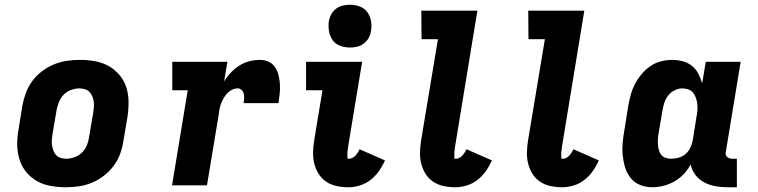

<svg xmlns="http://www.w3.org/2000/svg" viewBox="-20 -780 3190 808"><path d="M257 8Q225 8 193.5 2.5Q162 -3 135.5 -18Q109 -33 90 -56.5Q71 -80 62 -109Q53 -138 52.5 -170.5Q52 -203 58 -235L74 -335Q79 -362 89 -389Q99 -416 116 -439Q133 -462 156.5 -480Q180 -498 207 -509Q234 -520 261 -524Q288 -528 316 -528Q348 -528 379.5 -522.5Q411 -517 437.5 -502Q464 -487 483.5 -463.5Q503 -440 512 -411Q521 -382 521 -349.5Q521 -317 516 -285L499 -185Q495 -158 485 -131Q475 -104 457.5 -81Q440 -58 416.5 -40Q393 -22 366.5 -11Q340 0 312.5 4Q285 8 257 8ZM259 -112Q276 -112 294 -118.5Q312 -125 325.5 -138.5Q339 -152 346 -169.5Q353 -187 355 -204L372 -304Q374 -316 375 -328.5Q376 -341 374.5 -352.5Q373 -364 368.5 -374.5Q364 -385 356.5 -393Q349 -401 337.5 -404.5Q326 -408 314 -408Q297 -408 279 -401.5Q261 -395 248 -381.5Q235 -368 228 -350.5Q221 -333 218 -316L201 -216Q199 -204 198 -191.5Q197 -179 199 -167.5Q201 -156 205 -145.5Q209 -135 216.5 -127Q224 -119 235.5 -115.5Q247 -112 259 -112Z M704 0 770 -400H705V-520H937L923 -437Q935 -457 951.5 -474.5Q968 -492 988 -504.5Q1008 -517 1030.5 -522.5Q1053 -528 1074 -528Q1094 -528 1111 -520Q1128 -512 1138 -496.5Q1148 -481 1152.5 -462.5Q1157 -444 1158 -424.5Q1159 -405 1157 -385.5Q1155 -366 1152 -346H1005Q1007 -356 1007.5 -366Q1008 -376 1006 -385Q1004 -394 997 -401Q990 -408 981 -408Q969 -408 958 -403Q947 -398 938 -389Q929 -380 922.5 -369Q916 -358 911.5 -347Q907 -336 904.5 -324Q902 -312 901 -301L851 0Z M1446 8Q1421 8 1397 3Q1373 -2 1353.5 -15Q1334 -28 1321.5 -47.5Q1309 -67 1303 -90Q1297 -113 1297.5 -138Q1298 -163 1302 -188L1337 -400H1268V-520H1504L1446 -169Q1445 -165 1444.5 -161Q1444 -157 1444 -153.5Q1444 -150 1443 -146.5Q1442 -143 1442 -139Q1442 -135 1442 -131.5Q1442 -128 1442 -124Q1442 -120 1442 -116Q1442 -112 1446 -112H1449Q1456 -112 1463 -115.5Q1470 -119 1475.5 -125Q1481 -131 1485.5 -138Q1490 -145 1493 -152L1600 -105Q1590 -82 1575 -60.5Q1560 -39 1539.5 -23Q1519 -7 1494.5 0.5Q1470 8 1446 8ZM1453 -580Q1431 -580 1411 -587.5Q1391 -595 1379.5 -611.5Q1368 -628 1364.5 -649Q1361 -670 1364 -692Q1367 -707 1374.5 -720.5Q1382 -734 1394.5 -743.5Q1407 -753 1422.5 -756.5Q1438 -760 1453 -760Q1475 -760 1494.5 -752.5Q1514 -745 1526 -728.5Q1538 -712 1541.5 -691Q1545 -670 1541 -648Q1539 -633 1531 -619.5Q1523 -606 1510.5 -596.5Q1498 -587 1483 -583.5Q1468 -580 1453 -580Z M1896 8Q1871 8 1847 3Q1823 -2 1803.5 -15Q1784 -28 1771.5 -47.5Q1759 -67 1753 -90Q1747 -113 1747.5 -138Q1748 -163 1752 -188L1823 -615H1754L1753 -735H1989L1896 -169Q1895 -165 1894.5 -161Q1894 -157 1894 -153.5Q1894 -150 1893 -146.5Q1892 -143 1892 -139Q1892 -135 1892 -131.5Q1892 -128 1892 -124Q1892 -120 1892 -116Q1892 -112 1896 -112H1899Q1906 -112 1913 -115.5Q1920 -119 1925.5 -125Q1931 -131 1935.5 -138Q1940 -145 1943 -152L2050 -105Q2040 -82 2025 -60.5Q2010 -39 1989.5 -23Q1969 -7 1944.5 0.5Q1920 8 1896 8Z M2346 8Q2321 8 2297 3Q2273 -2 2253.5 -15Q2234 -28 2221.5 -47.5Q2209 -67 2203 -90Q2197 -113 2197.5 -138Q2198 -163 2202 -188L2273 -615H2204L2203 -735H2439L2346 -169Q2345 -165 2344.5 -161Q2344 -157 2344 -153.5Q2344 -150 2343 -146.5Q2342 -143 2342 -139Q2342 -135 2342 -131.5Q2342 -128 2342 -124Q2342 -120 2342 -116Q2342 -112 2346 -112H2349Q2356 -112 2363 -115.5Q2370 -119 2375.5 -125Q2381 -131 2385.5 -138Q2390 -145 2393 -152L2500 -105Q2490 -82 2475 -60.5Q2460 -39 2439.5 -23Q2419 -7 2394.5 0.5Q2370 8 2346 8Z M2725 8Q2698 8 2674 -1.5Q2650 -11 2634 -31Q2618 -51 2610.5 -76Q2603 -101 2600.5 -127Q2598 -153 2600.5 -180.5Q2603 -208 2608 -235L2624 -335Q2628 -358 2634.5 -381.5Q2641 -405 2652.5 -427Q2664 -449 2680.5 -468.5Q2697 -488 2717.5 -502Q2738 -516 2762 -522Q2786 -528 2809 -528Q2832 -528 2854 -522Q2876 -516 2892.5 -502.5Q2909 -489 2919 -469.5Q2929 -450 2935 -429L2950 -520H3097L3035 -144Q3033 -137 3034 -131Q3035 -125 3039 -120.5Q3043 -116 3049 -114Q3055 -112 3061 -112H3081V8H3041Q3015 8 2990 3.5Q2965 -1 2943.5 -12.5Q2922 -24 2907 -43.5Q2892 -63 2886 -88Q2875 -66 2857.5 -47.5Q2840 -29 2818 -16.5Q2796 -4 2772 2Q2748 8 2725 8ZM2805 -112Q2820 -112 2836 -116.5Q2852 -121 2865 -132Q2878 -143 2885 -158Q2892 -173 2895 -188L2911 -288Q2914 -302 2915 -315.5Q2916 -329 2914.5 -342Q2913 -355 2909 -367Q2905 -379 2897.5 -389Q2890 -399 2877.5 -403.5Q2865 -408 2851 -408Q2835 -408 2819 -400Q2803 -392 2792 -378Q2781 -364 2776 -348Q2771 -332 2768 -316L2751 -216Q2749 -204 2748.5 -192Q2748 -180 2749 -168.5Q2750 -157 2753.5 -146Q2757 -135 2764 -127Q2771 -119 2782 -115.5Q2793 -112 2805 -112Z"/></svg>

Font: Iosevka Etoile Heavy
Style: Italic
Weight: 900
Italic angle: -9°
Designer: Belleve Invis
Foundry: Belleve Invis
Version: Version 22.1.2; ttfautohint (v1.8.4)